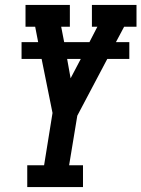

<svg xmlns="http://www.w3.org/2000/svg" viewBox="-20 -755 571 775"><path d="M90 0V-88H158L192 -299L148 -517H67V-585H134L122 -647H83V-735H262V-647H227L239 -585H341L373 -647H351V-735H531V-647H481L448 -585H502V-517H413L292 -288L259 -88H315V0ZM265 -439 306 -517H251Z"/></svg>

Font: Iosevka Slab Semibold Oblique
Style: Regular
Weight: 600
Italic angle: -9°
Monospace: yes
Designer: Belleve Invis
Foundry: Belleve Invis
Version: Version 11.1.1; ttfautohint (v1.8.3)